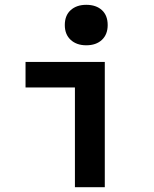

<svg xmlns="http://www.w3.org/2000/svg" viewBox="-20 -777 640 797"><path d="M291 0V-414H86V-520H415V0ZM338 -589Q298 -589 273.5 -611.5Q249 -634 249 -673Q249 -713 273.5 -735Q298 -757 338 -757Q379 -757 403 -735Q427 -713 427 -673Q427 -634 403 -611.5Q379 -589 338 -589Z"/></svg>

Font: M PLUS Code Latin Expanded SemiBold
Style: Regular
Weight: 600
Width: 7
Designer: Coji Morishita
Foundry: UNDERFOREST DESIGN
Version: Version 1.002; ttfautohint (v1.8.3)